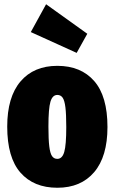

<svg xmlns="http://www.w3.org/2000/svg" viewBox="-20 -864 540 904"><path d="M486 -266Q486 -127 423.5 -53.5Q361 20 250 20Q139 20 76.5 -51Q14 -122 14 -268Q14 -407 76.5 -480.5Q139 -554 250 -554Q361 -554 423.5 -482.5Q486 -411 486 -266ZM208 -268Q208 -208 212 -175Q216 -142 225 -129Q234 -116 250 -116Q273 -116 282.5 -148.5Q292 -181 292 -266Q292 -326 288 -358.5Q284 -391 275 -404Q266 -417 250 -417Q227 -417 217.5 -385Q208 -353 208 -268ZM197 -844 391 -705 341 -615 125 -713Z"/></svg>

Font: Fira Sans Extra Condensed Black
Style: Regular
Weight: 900
Width: 1
Designer: Carrois Corporate & Edenspiekermann AG
Foundry: Carrois Corporate GbR & Edenspiekermann AG
Version: Version 4.203